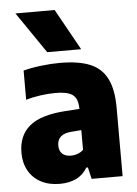

<svg xmlns="http://www.w3.org/2000/svg" viewBox="-56 -851 647 905"><g transform="rotate(-5 267.0 -399.0)"><path d="M488 -322.5V0H341.5L328.5 -55H321Q301 -21 267.5 -5.2Q234 10.5 190.5 10.5Q139.5 10.5 101.5 -9.5Q63.5 -29.5 43 -66.2Q22.5 -103 22.5 -151Q22.5 -232.5 76 -277Q129.5 -321.5 246.5 -329L313 -333.5Q312.5 -365.5 302.5 -383.8Q292.5 -402 269.2 -410Q246 -418 205 -418Q173 -418 136.2 -413Q99.5 -408 66.5 -398V-536.5Q105 -546.5 151.5 -552Q198 -557.5 239.5 -557.5Q328.5 -557.5 382.5 -535Q436.5 -512.5 462.2 -461.2Q488 -410 488 -322.5ZM313 -139.5V-233L267.5 -229.5Q198.5 -225 198.5 -170Q198.5 -144.5 213 -131Q227.5 -117.5 253.5 -117.5Q288.5 -117.5 313 -139.5ZM185 -613 51.5 -808H237L345.5 -613Z"/></g></svg>

Font: Encode Sans Semi Condensed ExBd
Style: Regular
Weight: 800
Width: 4
Designer: Multiple Designers
Foundry: Impallari Type
Version: Version 2.000